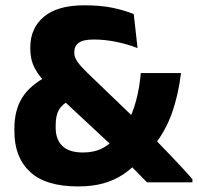

<svg xmlns="http://www.w3.org/2000/svg" viewBox="-20 -672 728 707"><path d="M688.5 -0.5H521.5Q512.5 -9.5 498.5 -23.8Q484.5 -38 469.5 -53.2Q454.5 -68.5 441.2 -82.2Q428 -96 420 -104.5L398.5 -129.5L184 -329.5L158.5 -356Q124 -390 107.8 -421.2Q91.5 -452.5 91.5 -492.5V-497Q91.5 -568.5 141.8 -610.5Q192 -652.5 290.5 -652.5Q351.5 -652.5 396 -643Q440.5 -633.5 472.5 -620L486.5 -495Q452 -508.5 409.8 -517.5Q367.5 -526.5 325.5 -526.5Q286 -526.5 269.8 -514.2Q253.5 -502 253.5 -480.5V-478.5Q253.5 -461 265 -444.8Q276.5 -428.5 299.5 -406L485 -227.5L521.5 -189Q539.5 -171 556 -153.8Q572.5 -136.5 588.8 -119.8Q605 -103 621.2 -85.8Q637.5 -68.5 654.2 -50.5Q671 -32.5 688.5 -12.5ZM267.5 14.5Q148.5 14.5 90.8 -39Q33 -92.5 33 -188.5V-199Q33 -266 61.5 -312Q90 -358 154 -391.5L237 -302Q209.5 -289 197.2 -268Q185 -247 185 -211V-202Q185 -158 210 -134.2Q235 -110.5 285 -110.5Q326 -110.5 355 -125Q384 -139.5 404.5 -164.5L446 -214Q469 -255 481.5 -302.8Q494 -350.5 498.5 -403H646.5Q637 -323 612.8 -254.8Q588.5 -186.5 541.5 -129L492.5 -81.5Q466 -51.5 434 -30Q402 -8.5 361.2 3Q320.5 14.5 267.5 14.5Z"/></svg>

Font: Anek Kannada
Style: Bold
Weight: 700
Version: Version 1.003